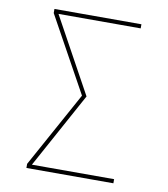

<svg xmlns="http://www.w3.org/2000/svg" viewBox="-82 -805 765 874"><g transform="rotate(10 300.0 -367.5)"><path d="M99 0V-19L291 -368L99 -716V-735H501V-716H121L312 -368L121 -19H501V0Z"/></g></svg>

Font: Zed Sans Thin Extended
Style: Regular
Weight: 100
Width: 7
Designer: Belleve Invis
Foundry: Belleve Invis
Version: Version 1.0.0; ttfautohint (v1.8.4)